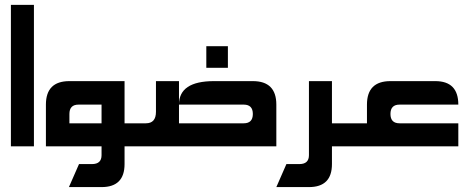

<svg xmlns="http://www.w3.org/2000/svg" viewBox="-20 -596 1936 782"><path d="M24.4 0V-576.2H118.2V0Z M393.6 -93.8V-169.9H299.8Q262.7 -169.9 262.7 -131.8V-93.8ZM487.3 72.3Q487.3 166 393.6 166H260.7L301.8 72.3H354.5Q393.6 72.3 393.6 36.1V0H167V-169.9Q167 -265.6 262.7 -265.6H487.3Z M709 -169.9Q709 -265.6 851.6 -265.6H1009.8Q1105.5 -265.6 1105.5 -169.9V0H414.1L463.4 -93.8H574.2Q615.2 -93.8 615.2 -140.6V-265.6H709ZM709 -169.9V-93.8H972.7Q1009.8 -93.8 1009.8 -131.8Q1009.8 -169.9 972.7 -169.9ZM820.3 -319.8V-407.7H908.2V-319.8Z M1238.3 -265.6H1332V72.3Q1332 166 1238.3 166H1105.5L1146.5 72.3H1199.2Q1238.3 72.3 1238.3 36.1Z M1258.8 0 1307.6 -93.8H1474.6V-169.9Q1474.6 -265.6 1570.3 -265.6H1752.9Q1846.7 -265.6 1846.7 -169.9H1607.4Q1570.3 -169.9 1570.3 -131.8Q1570.3 -93.8 1607.4 -93.8H1846.7V0Z"/></svg>

Font: Aswaq
Style: Regular
Weight: 400
Designer: Husham Jawad
Version: Version 1.000;November 3, 2021;FontCreator 14.0.0.2814 32-bi